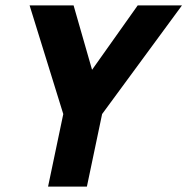

<svg xmlns="http://www.w3.org/2000/svg" viewBox="-20 -687 690 707"><path d="M319 -430 487 -667H650L356 -267L300 0H157L213 -267L89 -667H251Z"/></svg>

Font: Epunda Sans
Style: Bold Italic
Weight: 700
Italic angle: -12.0243°
Designer: Simon Atzbach
Foundry: typofactur
Version: Version 2.204; ttfautohint (v1.8.4.7-5d5b)